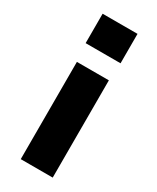

<svg xmlns="http://www.w3.org/2000/svg" viewBox="-191 -793 692 848"><g transform="rotate(30 155.5 -368.5)"><path d="M66 -587V-737H244V-587ZM74 0V-496H237V0Z"/></g></svg>

Font: Nunito Sans 10pt SemiExpanded ExtraBold
Style: Regular
Weight: 800
Width: 6
Designer: Vernon Adams
Foundry: Vernon Adams
Version: Version 3.101;gftools[0.9.27]